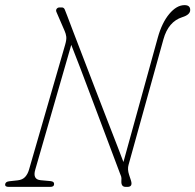

<svg xmlns="http://www.w3.org/2000/svg" viewBox="-35 -729 762 749"><path d="M102.5 -67Q91.5 -29 123.5 -26L162 -22.5Q177 -21 176 -10.5Q176 0 161 0H-1Q-16 0 -15 -9.5Q-14 -20.5 2 -22L34 -25.5Q52.5 -27.5 62.8 -38.5Q73 -49.5 78 -66.5L219 -554Q225 -574.5 223.5 -586Q222 -597.5 217.5 -607.5L185.5 -681.5Q182 -689 186 -694.5Q190 -700 197.5 -700H206Q214 -700 217.5 -692.2Q221 -684.5 227 -668Q233 -651.5 249.8 -607.8Q266.5 -564 289.5 -504.5Q312.5 -445 337.2 -380.2Q362 -315.5 385 -256.5Q408 -197.5 424.5 -154.8Q441 -112 446.5 -97L580.5 -582Q596.5 -640 625.2 -674.5Q654 -709 685 -709Q707 -709 707 -690Q707 -671.5 676 -662Q621.5 -644.5 602.5 -575.5L466.5 -86Q461.5 -68.5 468.5 -47.5L476 -24.5Q483.5 0 462.5 0H455Q437 0 438.5 -23.5Q439.5 -36 437.5 -41Q435.5 -46 433 -52.5Q421.5 -83 403.5 -131Q385.5 -179 363.8 -236.5Q342 -294 320 -352.8Q298 -411.5 278 -464Q258 -516.5 243 -554Z"/></svg>

Font: Fraunces 144pt S100 Thin
Style: Italic
Weight: 100
Italic angle: -16°
Version: Version 1.000; ttfautohint (v1.8.3)